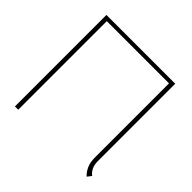

<svg xmlns="http://www.w3.org/2000/svg" viewBox="-136 -621 742 742"><g transform="rotate(45 235.0 -250.0)"><path d="M418 -77V-500H42V0H60V-484H400V-79Q400 -66 402 -55Q404 -44 408 -35Q412 -26 417.5 -18Q423 -10 430 -4L443 -21Q431 -30 424.5 -44Q418 -58 418 -77Z"/></g></svg>

Font: Advent Pro Thin
Style: Regular
Weight: 250
Version: Version 3.000